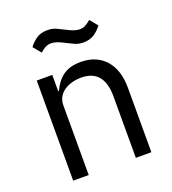

<svg xmlns="http://www.w3.org/2000/svg" viewBox="-133 -829 834 930"><g transform="rotate(-20 284.0 -364.0)"><path d="M85 0V-516H165V-432H169Q188 -476 222.5 -502Q257 -528 315 -528Q395 -528 441.5 -476.5Q488 -425 488 -331V0H408V-317Q408 -456 291 -456Q267 -456 244.5 -450Q222 -444 204 -432Q186 -420 175.5 -401.5Q165 -383 165 -358V0ZM362 -612Q336 -612 317 -621Q298 -630 282 -638Q258 -651 241.5 -656.5Q225 -662 212 -662Q195 -662 182 -655Q169 -648 154 -635L121 -675Q135 -695 158 -711.5Q181 -728 216 -728Q242 -728 261 -719Q280 -710 296 -702Q320 -689 336.5 -683.5Q353 -678 366 -678Q383 -678 396 -685Q409 -692 424 -705L457 -665Q443 -645 420 -628.5Q397 -612 362 -612Z"/></g></svg>

Font: IBM Plex Sans Thai Looped
Style: Regular
Weight: 400
Designer: Mike Abbink, Paul van der Laan, Pieter van Rosmalen, Ben Mitchell, Mark Frömberg
Foundry: Bold Monday
Version: Version 1.1